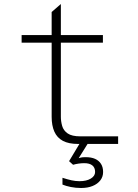

<svg xmlns="http://www.w3.org/2000/svg" viewBox="-20 -719 690 959"><path d="M370 0Q323 0 294 -15.5Q265 -31 251.5 -61.5Q238 -92 238 -136V-659L284 -699V-136Q284 -113 290.5 -90Q297 -67 318 -52.5Q339 -38 381 -38H570V0ZM88 -506V-544H494V-506ZM385 220Q358 220 333.5 215Q309 210 292 203V169Q317 177 337 181.5Q357 186 377 186Q412 186 433.5 173Q455 160 455 140Q455 118 441 107Q427 96 401 96Q388 96 373.5 98Q359 100 345 104L325 86L388 -19L418 -1L373 71Q386 67 393.5 66.5Q401 66 408 66Q436 66 455 74.5Q474 83 484.5 99.5Q495 116 495 140Q495 164 481 182Q467 200 442.5 210Q418 220 385 220Z"/></svg>

Font: Azeret Mono Thin
Style: Regular
Weight: 100
Designer: Martin Vácha
Foundry: Displaay
Version: Version 1.002